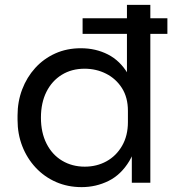

<svg xmlns="http://www.w3.org/2000/svg" viewBox="-20 -750 729 788"><path d="M315 18Q258 18 210 -3Q162 -24 126.5 -62Q91 -100 71.5 -150Q52 -200 52 -258V-276Q52 -333 71 -383Q90 -433 124.5 -471Q159 -509 206.5 -530.5Q254 -552 312 -552Q373 -552 423 -526.5Q473 -501 505 -447Q537 -393 541 -307L501 -371V-730H597V0H521V-237H549Q545 -146 511 -89.5Q477 -33 425.5 -7.5Q374 18 315 18ZM328 -66Q377 -66 417 -88Q457 -110 481 -151.5Q505 -193 505 -249V-295Q505 -350 480.5 -388.5Q456 -427 415.5 -447.5Q375 -468 327 -468Q274 -468 233.5 -443Q193 -418 170.5 -373Q148 -328 148 -267Q148 -206 171 -160.5Q194 -115 235 -90.5Q276 -66 328 -66ZM319 -611V-675H667V-611Z"/></svg>

Font: SVN-Sora Variable
Style: Regular
Weight: 400
Designer: Jonathan Barnbrook, Julián Moncada
Foundry: Barnbrook Fonts
Version: Version 2.000 - Viet hoa boi STYLEno.1 Fonts